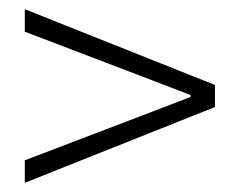

<svg xmlns="http://www.w3.org/2000/svg" viewBox="-20 -541 522 418"><path d="M34 -143V-192L262 -279L395 -330V-334L262 -385L34 -472V-521L448 -356V-308Z"/></svg>

Font: Assistant ExtraLight Light
Style: Regular
Weight: 300
Version: Version 3.000